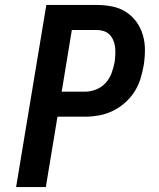

<svg xmlns="http://www.w3.org/2000/svg" viewBox="-20 -755 640 775"><path d="M45 0 167 -735H370Q402 -735 432.5 -729Q463 -723 488 -707Q513 -691 530.5 -667Q548 -643 556.5 -614Q565 -585 565 -553.5Q565 -522 560 -491Q555 -463 546.5 -435.5Q538 -408 522 -383.5Q506 -359 483 -339Q460 -319 433.5 -306.5Q407 -294 379 -289Q351 -284 324 -284H212L165 0ZM229 -385H324Q346 -385 368.5 -394Q391 -403 407 -421Q423 -439 431 -461.5Q439 -484 443 -506Q445 -521 445.5 -536Q446 -551 444.5 -565Q443 -579 437.5 -592Q432 -605 422.5 -615Q413 -625 399 -629.5Q385 -634 370 -634H270Z"/></svg>

Font: Iosevka Curly Extended Oblique
Style: Bold
Weight: 700
Width: 7
Italic angle: -9°
Monospace: yes
Designer: Belleve Invis
Foundry: Belleve Invis
Version: Version 11.1.0; ttfautohint (v1.8.3)